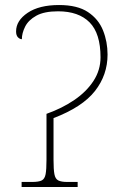

<svg xmlns="http://www.w3.org/2000/svg" viewBox="-20 -744 500 764"><path d="M66 0V-20H108Q134 -20 146 -26Q158 -32 161.5 -51Q165 -70 165 -108V-291Q227 -313 275.5 -346Q324 -379 352 -422Q380 -465 380 -516Q380 -611 336.5 -655Q293 -699 211 -699Q156 -699 124.5 -681.5Q93 -664 80 -638Q67 -612 67 -588Q59 -588 51.5 -595.5Q44 -603 44 -619Q44 -662 90 -693Q136 -724 215 -724Q288 -724 330 -696Q372 -668 390 -623Q408 -578 408 -527Q408 -446 358 -382Q308 -318 193 -274V-108Q193 -70 196.5 -51Q200 -32 212 -26Q224 -20 247 -20H289V0Z"/></svg>

Font: Noto Serif Thin
Style: Regular
Weight: 100
Designer: Monotype Design Team
Foundry: Monotype Imaging Inc.
Version: Version 2.015